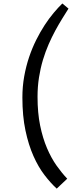

<svg xmlns="http://www.w3.org/2000/svg" viewBox="-20 -902 457 1114"><path d="M109.9 -336.4Q109.9 -399.9 120.4 -458.5Q130.9 -517.1 148.7 -570.1Q166.5 -623 189.9 -669.9Q213.4 -716.8 239 -756.1Q264.6 -795.4 291.3 -827.1Q317.9 -858.9 341.8 -881.8L377.4 -852.1Q360.4 -825.2 340.6 -793.2Q320.8 -761.2 300.8 -724.4Q280.8 -687.5 262.2 -645Q243.7 -602.5 229.2 -554.7Q214.8 -506.8 206.3 -453.1Q197.8 -399.4 197.8 -340.3Q197.8 -247.1 212.9 -173.6Q228 -100.1 252.7 -42.5Q277.3 15.1 308.1 58.6Q338.9 102.1 370.1 134.8L309.1 192.4Q273.9 160.2 238.3 113.8Q202.6 67.4 174.1 3.2Q145.5 -61 127.7 -145Q109.9 -229 109.9 -336.4Z"/></svg>

Font: Donegal One
Style: Regular
Weight: 400
Designer: Gary Lonergan
Foundry: Sorkin Type Co.
Version: Version 1.004